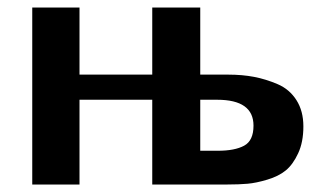

<svg xmlns="http://www.w3.org/2000/svg" viewBox="-20 -492 880 512"><path d="M66 0V-472H192V-293H386V-472H514V-293H589Q626 -293 657.5 -287Q689 -281 720.5 -267.5Q752 -254 770.5 -225Q789 -196 789 -155Q789 -113 775 -83Q761 -53 742 -37.5Q723 -22 693 -13Q663 -4 640 -2Q617 0 587 0H386V-226H192V0ZM514 -90H561Q606 -90 631 -103.5Q656 -117 656 -157Q656 -226 559 -226H514Z"/></svg>

Font: Coval
Style: Heavy
Weight: 900
Foundry: Context Ltd
Version: Version 001.000